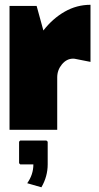

<svg xmlns="http://www.w3.org/2000/svg" viewBox="-20 -545 415 806"><path d="M94.2 224.1Q120.1 188 120.1 145H64.9L60.1 140.1V49.8L64.9 44.9H174.8L180.2 49.8V145Q180.2 195.8 153.8 241.2ZM20 -520H133.8L162.1 -417Q201.2 -467.3 251.7 -496.1Q302.2 -524.9 359.9 -524.9V-285.2L300.8 -296.9Q293 -298.8 287.1 -298.8Q259.8 -298.8 240 -274.9Q220.2 -251 220.2 -220.2V0H20Z"/></svg>

Font: Mikodacs
Style: Regular
Weight: 400
Designer: gluk (gluksza@wp.pl)
Foundry: gluk (gluksza@wp.pl)
Version: Version 0.28